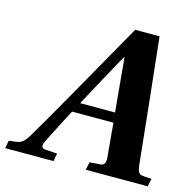

<svg xmlns="http://www.w3.org/2000/svg" viewBox="-126 -795 902 898"><g transform="rotate(15 325.0 -346.0)"><path d="M-24 0 -17 -38 10 -41Q33 -43 46.5 -52.5Q60 -62 75 -87Q113 -150 226 -349L420 -692H538L572 -375Q576 -338 587 -230.5Q598 -123 602 -86Q605 -62 611 -52Q617 -42 633 -41L674 -38L666 0H366L374 -38L426 -42Q452 -43 449 -79L434 -246H234Q216 -213 187 -155.5Q158 -98 148 -79Q130 -43 161 -42L217 -38L210 0ZM260 -294H429L405 -555H403Q392 -537 333 -429Q274 -321 260 -294Z"/></g></svg>

Font: Lingua Franca
Style: Bold Italic
Weight: 700
Italic angle: -13°
Version: Version 1.19